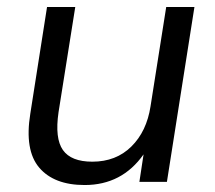

<svg xmlns="http://www.w3.org/2000/svg" viewBox="-20 -522 617 551"><path d="M223 9Q135 9 92.5 -41Q50 -91 67 -196L115 -502H196L148 -200Q137 -125 160.5 -91.5Q184 -58 245 -58Q313 -58 357 -101.5Q401 -145 412 -217L457 -502H538L459 0H380L392 -79Q330 9 223 9Z"/></svg>

Font: Mulish
Style: Italic
Weight: 400
Italic angle: -9°
Designer: Vernon Adams
Foundry: Vernon Adams
Version: Version 3.603; ttfautohint (v1.8.3)